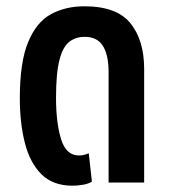

<svg xmlns="http://www.w3.org/2000/svg" viewBox="-20 -580 539 610"><path d="M211 10Q148 10 111.5 -26.5Q75 -63 59 -126Q43 -189 43 -268Q43 -383 69.5 -446.5Q96 -510 142 -535Q188 -560 248 -560Q351 -560 394.5 -506Q438 -452 438 -361V0H325V-351Q325 -405 307 -434Q289 -463 249 -463Q221 -463 200.5 -447.5Q180 -432 169 -390Q158 -348 158 -269Q158 -190 174 -138Q190 -86 231 -86Q239 -86 247 -88Q255 -90 262 -93L272 -3Q261 4 243.5 7Q226 10 211 10Z"/></svg>

Font: Noto Sans Thai ExtCond SemBd
Style: Regular
Weight: 600
Width: 2
Designer: Monotype Design Team
Foundry: Monotype Imaging Inc.
Version: Version 2.002; ttfautohint (v1.8.4.7-5d5b)